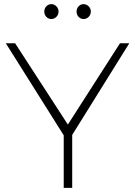

<svg xmlns="http://www.w3.org/2000/svg" viewBox="-20 -908 653 928"><path d="M252.5 -826.5Q242 -816 228 -816Q214 -816 204 -826.5Q194 -837 194 -852Q194 -867 204 -877.5Q214 -888 228 -888Q242 -888 252.5 -877.5Q263 -867 263 -852Q263 -837 252.5 -826.5ZM408.5 -826.5Q398 -816 384 -816Q370 -816 360 -826.5Q350 -837 350 -852Q350 -867 360 -877.5Q370 -888 384 -888Q398 -888 408.5 -877.5Q419 -867 419 -852Q419 -837 408.5 -826.5ZM605 -699 329 -256V0H288V-254L8 -699H53L308 -306L560 -699Z"/></svg>

Font: Montserrat Ultra Light
Style: Regular
Weight: 200
Designer: Julieta Ulanovsky
Foundry: Julieta Ulanovsky
Version: Version 3.100;PS 003.100;hotconv 1.0.88;makeotf.lib2.5.64775